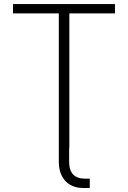

<svg xmlns="http://www.w3.org/2000/svg" viewBox="-20 -727 631 945"><path d="M398.4 152.3H421.9V198.2H387.7Q353 198.2 326.4 183.3Q299.8 168.5 284.7 139.6Q269.5 110.8 269.5 70.3V-661.1H43.9V-707H545.9V-661.1H321.3V0H320.3V69.3Q320.3 152.3 398.4 152.3Z"/></svg>

Font: Pretendard GOV ExtraLight
Style: Regular
Weight: 200
Designer: Base glyphs from Inter by Rasmus Andersson; Hangeul glyphs from Noto Sans CJK(Source Han Sans) by Jang Soo-young and Kan
Foundry: Kil Hyung-jin
Version: Version 1.309